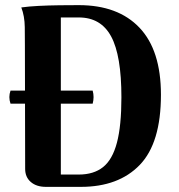

<svg xmlns="http://www.w3.org/2000/svg" viewBox="-20 -728 698 748"><path d="M21 -375H341Q348 -350 341 -324H21Q12 -350 21 -375ZM159 0Q122 0 100 -19Q78 -38 78 -70L77 -551Q77 -580 76.5 -622.5Q76 -665 63 -699Q91 -703 130 -705Q169 -707 211 -707.5Q253 -708 287 -708Q440 -708 523.5 -620Q607 -532 607 -359Q607 -171 524.5 -85.5Q442 0 295 0ZM217 -48H287Q345 -48 381.5 -77Q418 -106 435.5 -172Q453 -238 453 -349Q453 -512 413 -586Q373 -660 287 -660H217Z"/></svg>

Font: Arima Thin
Style: Bold
Weight: 700
Version: Version 1.100